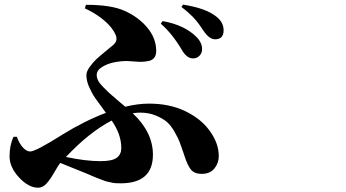

<svg xmlns="http://www.w3.org/2000/svg" viewBox="-20 -790 1540 854"><path d="M695.3 -684.6 703.1 -696.3Q800.8 -678.7 853.5 -626Q878.9 -600.6 878.9 -571.3Q878.9 -553.7 866.7 -541.5Q854.5 -529.3 835.9 -530.3Q810.5 -532.2 791 -564.5Q747.1 -639.6 695.3 -684.6ZM519.5 -131.8Q519.5 -192.4 476.6 -253.9Q376 -201.2 273.4 -91.8Q361.3 -73.2 426.8 -73.2Q479.5 -73.2 499.5 -88.4Q519.5 -103.5 519.5 -131.8ZM357.4 -752.9 362.3 -768.6Q474.6 -768.6 533.2 -742.2Q596.7 -713.9 635.7 -666.5Q674.8 -619.1 674.8 -563.5Q674.8 -544.9 666.5 -533.7Q658.2 -522.5 642.1 -519Q626 -515.6 612.3 -515.1Q598.6 -514.6 576.2 -516.6Q553.7 -518.6 544.9 -518.6Q516.6 -518.6 487.3 -512.7Q458 -506.8 434.1 -492.2Q410.2 -477.5 410.2 -456.1Q410.2 -444.3 416.5 -431.6Q422.9 -418.9 439.5 -402.3Q456.1 -385.7 466.3 -376Q476.6 -366.2 503.4 -343.8Q530.3 -321.3 537.1 -315.4Q593.8 -329.1 642.6 -329.1Q733.4 -329.1 802.2 -296.4Q871.1 -263.7 909.2 -212.9Q953.1 -155.3 953.1 -95.7Q953.1 -64.5 933.6 -40.5Q914.1 -16.6 877 -16.6Q845.7 -16.6 830.1 -34.7Q814.5 -52.7 799.8 -98.6Q798.8 -101.6 796.9 -107.4Q786.1 -138.7 779.8 -156.2Q773.4 -173.8 756.8 -203.1Q740.2 -232.4 721.7 -248Q703.1 -263.7 672.4 -276.4Q641.6 -289.1 603.5 -289.1Q587.9 -289.1 570.3 -286.1Q660.2 -202.1 660.2 -101.6Q660.2 25.4 516.6 25.4Q504.9 25.4 495.1 24.9Q485.4 24.4 473.6 21.5Q461.9 18.6 456.1 17.6Q450.2 16.6 435.5 10.7Q420.9 4.9 417.5 3.9Q414.1 2.9 394.5 -5.4Q375 -13.7 371.1 -15.6Q262.7 -59.6 248 -65.4Q239.3 -54.7 221.2 -22.9Q203.1 8.8 186.5 26.9Q169.9 44.9 149.4 44.9Q107.4 44.9 64.9 -0.5Q22.5 -45.9 22.5 -94.7Q22.5 -143.6 40 -181.6H54.7Q66.4 -150.4 82.5 -133.3Q98.6 -116.2 114.3 -116.2Q138.7 -116.2 257.8 -191.4Q355.5 -252 451.2 -288.1Q418 -333 403.3 -354Q388.7 -375 376.5 -402.8Q364.3 -430.7 364.3 -456.1Q364.3 -471.7 378.9 -492.2Q393.6 -512.7 407.7 -525.9Q421.9 -539.1 449.2 -561.5Q476.6 -584 483.4 -589.8Q504.9 -608.4 495.1 -632.8Q481.4 -667 443.8 -698.7Q406.2 -730.5 357.4 -752.9ZM787.1 -758.8 793.9 -769.5Q894.5 -753.9 941.4 -716.8Q974.6 -691.4 974.6 -655.3Q974.6 -615.2 936.5 -615.2Q911.1 -615.2 885.7 -652.3Q884.8 -654.3 877.4 -664.6Q870.1 -674.8 866.7 -680.2Q863.3 -685.5 854 -696.8Q844.7 -708 836.4 -716.3Q828.1 -724.6 814.9 -736.3Q801.8 -748 787.1 -758.8Z"/></svg>

Font: Bpmf Zihi Serif Heavy
Style: Heavy
Weight: 900
Foundry: But Ko
Version: Version 1.320